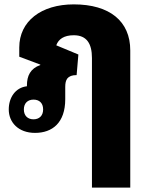

<svg xmlns="http://www.w3.org/2000/svg" viewBox="-20 -597 676 877"><path d="M400 260H575V-367C575 -500 481 -577 317 -577C168 -577 68 -500 68 -380V-338L164 -302V-300C119 -284 103 -251 103 -207V-203C50 -197 20 -151 20 -97C20 -38 64 10 140 10C219 10 278 -36 278 -144V-200C278 -232 287 -254 330 -254L338 -348L237 -390C247 -418 272 -436 317 -436C376 -436 400 -398 400 -332ZM133 -52C107 -52 89 -68 89 -97C89 -126 107 -142 133 -142C159 -142 177 -127 177 -97C177 -68 159 -52 133 -52Z"/></svg>

Font: Noto Sans Thai Looped SemiCondensed Black
Style: Regular
Weight: 900
Width: 4
Designer: Sasikarn Vongin, Ben Mitchell
Foundry: The Fontpad Ltd
Version: Version 1.001